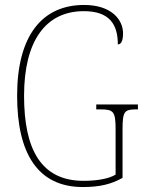

<svg xmlns="http://www.w3.org/2000/svg" viewBox="-20 -744 583 774"><path d="M314 10C381 10 428 -1 474 -27V-222C474 -294 481 -303 528 -303H536V-323H368V-303H386C438 -303 446 -294 446 -222V-40C418 -23 369 -15 317 -15C146 -15 77 -141 77 -358C77 -579 164 -699 318 -699C423 -699 455 -644 455 -565C468 -565 476 -578 476 -610C476 -663 431 -724 319 -724C151 -724 49 -602 49 -358C49 -126 132 10 314 10Z"/></svg>

Font: Noto Serif Myanmar Condensed Thin
Style: Regular
Weight: 100
Width: 3
Designer: Ben Mitchell and the Monotype Design Team
Foundry: Monotype Imaging Inc.
Version: Version 2.106